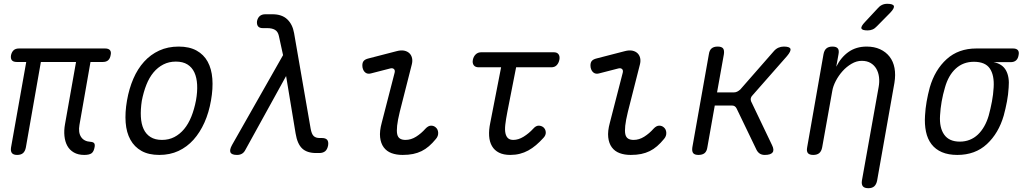

<svg xmlns="http://www.w3.org/2000/svg" viewBox="-20 -805 5440 1010"><path d="M423 10Q391 10 368.5 -3Q346 -16 334 -38Q322 -60 319 -89.5Q316 -119 322 -152L380 -479H195L116 -29Q112 -9 101 0.5Q90 10 70 10Q51 10 43 0.5Q35 -9 38 -29L118 -479H68Q50 -479 42.5 -488Q35 -497 38 -515Q42 -532 52 -541Q62 -550 80 -550H533Q551 -550 558.5 -541Q566 -532 562 -515Q559 -497 549 -488Q539 -479 521 -479H456L398 -148Q391 -108 406.5 -84.5Q422 -61 456 -59Q470 -58 475 -52Q480 -46 478 -33Q474 -8 462 1Q450 10 423 10Z M818 10Q762 10 724.5 -11Q687 -32 666 -70Q645 -108 641 -160.5Q637 -213 648 -276Q659 -339 681.5 -391Q704 -443 738 -480.5Q772 -518 817.5 -539Q863 -560 920 -560Q976 -560 1014 -539Q1052 -518 1072.5 -480.5Q1093 -443 1097 -391Q1101 -339 1090 -277Q1079 -213 1055.5 -160.5Q1032 -108 998 -70Q964 -32 919 -11Q874 10 818 10ZM832 -69Q868 -69 897 -84Q926 -99 948.5 -126Q971 -153 986.5 -191.5Q1002 -230 1011 -277Q1019 -322 1017 -359.5Q1015 -397 1002.5 -424Q990 -451 966 -466Q942 -481 905 -481Q869 -481 839.5 -466Q810 -451 787.5 -424Q765 -397 750 -359Q735 -321 726 -275Q719 -229 721 -191Q723 -153 735.5 -126Q748 -99 772 -84Q796 -69 832 -69Z M1271 -17Q1264 -3 1253 3.5Q1242 10 1227 10Q1199 10 1192.5 -3Q1186 -16 1201 -43L1469 -515L1447 -616Q1442 -639 1426.5 -648Q1411 -657 1387 -657H1363Q1345 -657 1337.5 -666.5Q1330 -676 1332 -694Q1336 -712 1347 -721Q1358 -730 1376 -730H1413Q1463 -730 1491 -703.5Q1519 -677 1527 -631L1614 -129Q1619 -100 1630 -89.5Q1641 -79 1661 -79H1673Q1693 -79 1701 -69.5Q1709 -60 1706 -40Q1702 -19 1690.5 -9.5Q1679 0 1659 0H1643Q1595 0 1569.5 -24Q1544 -48 1535 -103L1485 -405Z M1932 -419Q1915 -414 1903 -422.5Q1891 -431 1887 -450Q1884 -470 1891 -481.5Q1898 -493 1920 -498L2067 -536Q2090 -542 2106.5 -538.5Q2123 -535 2133.5 -525Q2144 -515 2147.5 -499.5Q2151 -484 2146 -465L2083 -217Q2072 -172 2069 -143.5Q2066 -115 2069.5 -99Q2073 -83 2084 -76Q2095 -69 2113 -69Q2142 -69 2169 -86Q2196 -103 2218 -128Q2233 -144 2247.5 -144Q2262 -144 2272 -135Q2284 -125 2285 -107Q2286 -89 2273 -74Q2255 -52 2236.5 -36Q2218 -20 2197.5 -10Q2177 0 2153 5Q2129 10 2098 10Q2065 10 2039.5 0.5Q2014 -9 1998.5 -30Q1983 -51 1979.5 -83Q1976 -115 1988 -159L2056 -423Q2059 -436 2052 -442Q2045 -448 2033 -445Z M2894 -530Q2911 -530 2918.5 -519Q2926 -508 2922.5 -490.5Q2919 -473 2908.5 -462Q2898 -451 2880 -451H2695L2649 -217Q2641 -176 2638 -148.5Q2635 -121 2639 -103.5Q2643 -86 2653 -77.5Q2663 -69 2680 -69Q2707 -69 2734.5 -86Q2762 -103 2785 -128Q2799 -144 2813.5 -144Q2828 -144 2839 -135Q2850 -125 2851 -109.5Q2852 -94 2839 -80Q2819 -58 2799.5 -41.5Q2780 -25 2759 -13.5Q2738 -2 2714.5 4Q2691 10 2664 10Q2629 10 2605 -2Q2581 -14 2568 -36.5Q2555 -59 2553 -90Q2551 -121 2559 -159L2616 -451H2498Q2480 -451 2472 -462Q2464 -473 2467.5 -490.5Q2471 -508 2482.5 -519Q2494 -530 2511 -530Z M3132 -419Q3115 -414 3103 -422.5Q3091 -431 3087 -450Q3084 -470 3091 -481.5Q3098 -493 3120 -498L3267 -536Q3290 -542 3306.5 -538.5Q3323 -535 3333.5 -525Q3344 -515 3347.5 -499.5Q3351 -484 3346 -465L3283 -217Q3272 -172 3269 -143.5Q3266 -115 3269.5 -99Q3273 -83 3284 -76Q3295 -69 3313 -69Q3342 -69 3369 -86Q3396 -103 3418 -128Q3433 -144 3447.5 -144Q3462 -144 3472 -135Q3484 -125 3485 -107Q3486 -89 3473 -74Q3455 -52 3436.5 -36Q3418 -20 3397.5 -10Q3377 0 3353 5Q3329 10 3298 10Q3265 10 3239.5 0.5Q3214 -9 3198.5 -30Q3183 -51 3179.5 -83Q3176 -115 3188 -159L3256 -423Q3259 -436 3252 -442Q3245 -448 3233 -445Z M3654 10Q3634 10 3626.5 0.5Q3619 -9 3622 -30L3709 -520Q3712 -541 3723.5 -550.5Q3735 -560 3755 -560Q3776 -560 3783.5 -550.5Q3791 -541 3788 -520L3752 -319H3841Q3850 -319 3858 -323Q3866 -327 3874 -334L4050 -535Q4061 -548 4074.5 -554Q4088 -560 4103 -560Q4134 -560 4138 -548Q4142 -536 4120 -510L3938 -303Q3931 -296 3929.5 -288Q3928 -280 3931 -272L4041 -42Q4054 -16 4044 -3Q4034 10 4003 10Q3988 10 3977.5 3.5Q3967 -3 3960 -16L3855 -234Q3851 -242 3845 -246Q3839 -250 3829 -250H3740L3701 -30Q3698 -9 3686.5 0.5Q3675 10 3654 10Z M4593 -667Q4582 -655 4570 -650Q4558 -645 4544 -645Q4515 -645 4511.5 -655.5Q4508 -666 4530 -689L4597 -761Q4607 -773 4619.5 -779Q4632 -785 4647 -785Q4678 -785 4682 -773.5Q4686 -762 4663 -738ZM4358 -326 4305 -30Q4301 -9 4289.5 0.5Q4278 10 4258 10Q4238 10 4230 0.5Q4222 -9 4226 -30L4312 -520Q4316 -541 4327.5 -550.5Q4339 -560 4359 -560Q4379 -560 4387 -550.5Q4395 -541 4391 -520L4379 -454Q4404 -504 4444 -532Q4484 -560 4539 -560Q4579 -560 4609.5 -546Q4640 -532 4659.5 -507Q4679 -482 4685.5 -447Q4692 -412 4685 -369L4594 145Q4590 165 4579 175Q4568 185 4548 185Q4527 185 4519 175Q4511 165 4514 145L4602 -347Q4607 -374 4604 -399Q4601 -424 4590 -443Q4579 -462 4560 -473.5Q4541 -485 4513 -485Q4486 -485 4459.5 -469.5Q4433 -454 4412 -430.5Q4391 -407 4376.5 -379Q4362 -351 4358 -326Z M5296 -478H5207Q5253 -469 5272 -434.5Q5291 -400 5286 -345Q5284 -308 5277 -271Q5270 -234 5260 -197Q5233 -104 5171.5 -47Q5110 10 5016 10Q4969 10 4935 -4.5Q4901 -19 4880 -46.5Q4859 -74 4851 -112.5Q4843 -151 4846 -197Q4848 -234 4854.5 -271Q4861 -308 4871 -345Q4898 -438 4960 -494Q5022 -550 5116 -550H5309Q5327 -550 5334.5 -541Q5342 -532 5338 -514Q5335 -496 5324.5 -487Q5314 -478 5296 -478ZM5029 -60Q5057 -60 5081 -69.5Q5105 -79 5124 -97Q5143 -115 5157.5 -140.5Q5172 -166 5181 -197Q5191 -234 5198 -271Q5205 -308 5207 -345Q5211 -409 5187 -444.5Q5163 -480 5103 -480Q5047 -480 5008 -444.5Q4969 -409 4951 -345Q4940 -308 4933.5 -271Q4927 -234 4925 -197Q4921 -133 4947 -96.5Q4973 -60 5029 -60Z"/></svg>

Font: Maple Mono Light
Style: Italic
Weight: 300
Italic angle: -10°
Monospace: yes
Designer: subframe7536
Version: Version 7.000